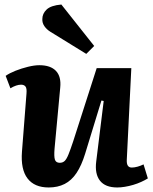

<svg xmlns="http://www.w3.org/2000/svg" viewBox="-20 -814 674 848"><path d="M5 -479Q22 -491 48.5 -501.5Q75 -512 103.5 -519Q132 -526 154 -526Q203 -526 227 -501Q251 -476 246 -427L221 -158Q218 -123 222.5 -109Q227 -95 244 -95Q257 -95 265.5 -103Q274 -111 282.5 -132Q291 -153 303 -189L407 -513H560L540 -109Q539 -91 544.5 -82.5Q550 -74 562 -74Q574 -74 588 -78Q602 -82 614 -88L633 -26Q620 -18 603.5 -10.5Q587 -3 568.5 2.5Q550 8 531.5 11Q513 14 498 14Q445 14 421.5 -16Q398 -46 405 -101L438 -368L428 -370L356 -135Q340 -83 318 -50Q296 -17 265.5 -1.5Q235 14 195 14Q132 14 101.5 -26Q71 -66 77 -144L97 -401Q99 -424 92.5 -432Q86 -440 73 -440Q63 -440 51 -436Q39 -432 26 -424ZM396 -611 361 -576 202 -674Q186 -684 176 -698.5Q166 -713 167 -730Q167 -754 186 -772Q205 -790 251 -794Z"/></svg>

Font: Literata
Style: Bold Italic
Weight: 700
Italic angle: -2°
Designer: Latin by Veronika Burian and Jose Scaglione. Greek by Irene Vlachou. Cyrillic by Vera Evstafieva
Foundry: TypeTogether
Version: Version 3.103;gftools[0.9.29]